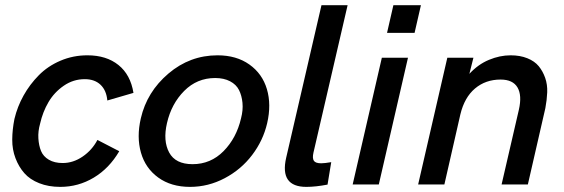

<svg xmlns="http://www.w3.org/2000/svg" viewBox="-20 -710 2169 739"><path d="M211.9 9.3Q166.5 9.3 130.9 -4.9Q95.2 -19 73.7 -43.5Q52.2 -67.9 39.6 -101.1Q26.9 -134.3 27.1 -172.6Q27.3 -210.9 35.6 -252.4Q46.9 -299.8 70.8 -342.5Q94.7 -385.3 129.4 -420.4Q164.1 -455.6 212.6 -476.3Q261.2 -497.1 316.4 -497.1Q389.6 -497.1 436 -459.7Q482.4 -422.4 493.7 -352.5L393.1 -323.2Q389.6 -362.3 366.9 -383.8Q344.2 -405.3 306.2 -405.3Q262.2 -405.3 225.6 -380.1Q189 -355 166.7 -317.1Q144.5 -279.3 134.3 -233.9Q126 -204.6 127.7 -177.2Q129.4 -149.9 137.9 -128.9Q146.5 -107.9 168 -95.2Q189.5 -82.5 221.2 -82.5Q261.7 -82.5 298.1 -107.4Q334.5 -132.3 355 -171.4L439 -127.9Q400.4 -62 341.1 -26.4Q281.7 9.3 211.9 9.3Z M711.4 9.3Q638.7 9.3 589.1 -26.6Q539.6 -62.5 522.5 -122.6Q505.4 -182.6 522 -254.4Q545.4 -356.4 628.2 -426.8Q710.9 -497.1 817.4 -497.1Q890.1 -497.1 939.9 -461.7Q989.7 -426.3 1007.3 -366.9Q1024.9 -307.6 1008.3 -235.8Q992.7 -168.9 950.4 -113.3Q908.2 -57.6 845 -24.2Q781.7 9.3 711.4 9.3ZM721.2 -78.1Q791 -78.1 840.6 -128.4Q890.1 -178.7 907.7 -254.4Q916 -286.1 913.3 -314.2Q910.6 -342.3 899.9 -363.5Q889.2 -384.8 865.5 -397.2Q841.8 -409.7 808.1 -409.7Q738.3 -409.7 689 -360.1Q639.6 -310.5 622.6 -235.8Q606.9 -168 631.1 -123Q655.3 -78.1 721.2 -78.1Z M1159.2 9.3Q1055.7 9.3 1081.5 -103L1217.3 -689.9H1317.9L1186.5 -122.6Q1181.6 -101.1 1188 -91.3Q1194.3 -81.5 1216.3 -81.5Q1229.5 -81.5 1254.9 -85.9L1240.7 0.5Q1194.8 9.3 1159.2 9.3Z M1469.7 -583.5 1494.1 -689.9H1600.1L1575.7 -583.5ZM1337.4 0 1449.7 -487.8H1550.3L1438 0Z M1589.4 0 1701.7 -487.8H1802.2L1786.6 -425.8Q1820.3 -462.4 1862.1 -479.7Q1903.8 -497.1 1945.3 -497.1Q1981.9 -497.1 2009.8 -485.8Q2037.6 -474.6 2053.5 -455.3Q2069.3 -436 2078.4 -410.2Q2087.4 -384.3 2086.2 -354.7Q2085 -325.2 2079.1 -293.9L2011.7 0H1910.6L1977.1 -287.6Q1989.7 -342.8 1971.9 -373.3Q1954.1 -403.8 1906.7 -403.8Q1849.1 -403.8 1808.3 -369.4Q1767.6 -335 1752 -270L1690.4 0Z"/></svg>

Font: HK Grotesk SmBold Legacy Italic
Style: Regular
Weight: 600
Italic angle: -13°
Designer: Alfredo Marco Pradil
Foundry: Hanken Design Co.
Version: Version 2.022;PS 002.022;hotconv 1.0.88;makeotf.lib2.5.64775